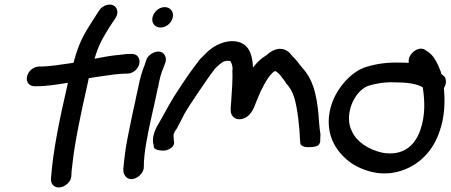

<svg xmlns="http://www.w3.org/2000/svg" viewBox="-20 -740 1964 837"><path d="M131 -364H139C186 -364 231 -372 276 -379L271 -356C241 -227 211 -82 203 30L202 41V42C202 70 225 81 246 76C265 72 290 53 291 27C291 12 292 6 296 -27C306 -121 334 -252 359 -362L367 -399C383 -402 404 -405 425 -408C456 -413 502 -419 526 -419H535C557 -419 581 -436 587 -461C592 -483 581 -505 555 -505H546C537 -505 525 -504 501 -501C467 -498 428 -491 392 -484C410 -543 423 -566 456 -620L484 -662C500 -688 489 -710 473 -717C458 -724 428 -719 412 -694L385 -652C347 -593 325 -556 303 -476C303 -474 301 -470 300 -466C298 -466 295 -466 292 -465C249 -459 196 -450 158 -450H151C126 -450 103 -430 98 -407C92 -382 108 -364 131 -364Z M680 -620C704 -620 727 -639 733 -663C739 -688 723 -709 698 -709C672 -709 650 -687 645 -665C639 -639 656 -620 680 -620ZM568 -291C563 -268 557 -243 552 -217L536 -138C528 -100 520 -35 518 -7L517 -5C518 0 518 1 518 8C519 18 526 28 530 32C556 57 607 24 607 -12C607 -28 607 -35 610 -65C618 -135 637 -216 654 -291C660 -315 663 -337 668 -357L669 -358C674 -390 682 -421 693 -446L700 -465C706 -479 703 -491 699 -498C681 -532 630 -510 618 -480V-479L611 -458C599 -429 589 -394 582 -356C577 -336 573 -314 568 -291Z M993 -435C995 -398 991 -342 988 -300C986 -280 985 -265 986 -255C987 -237 1000 -224 1015 -221C1017 -221 1021 -220 1024 -220C1071 -222 1088 -272 1095 -291C1101 -306 1108 -323 1117 -343C1136 -382 1156 -417 1178 -430C1180 -431 1186 -429 1202 -412L1226 -380L1225 -379C1243 -361 1254 -342 1263 -314C1277 -267 1286 -185 1288 -128L1290 -111C1292 -107 1300 -102 1308 -100C1329 -96 1356 -99 1368 -107C1375 -115 1377 -123 1376 -132L1377 -154V-155C1375 -165 1373 -182 1371 -206C1365 -296 1354 -384 1299 -443C1284 -460 1273 -479 1252 -498C1229 -531 1188 -542 1141 -499C1117 -485 1098 -466 1083 -445C1081 -489 1072 -543 1020 -557C975 -569 932 -549 905 -531C887 -518 870 -501 851 -481C833 -458 807 -423 773 -372C720 -294 709 -266 676 -209C658 -180 642 -148 648 -112L649 -113L651 -97C656 -85 684 -82 701 -84C719 -88 745 -102 738 -126L737 -141C735 -155 737 -160 751 -180L752 -181V-182C761 -199 772 -219 783 -242C798 -271 897 -416 915 -438C928 -452 941 -463 949 -468L951 -470C958 -473 963 -474 969 -475H976C977 -475 980 -474 984 -474C989 -466 994 -454 994 -438Z M1915 -409H1914L1904 -418C1903 -423 1901 -431 1898 -436C1888 -463 1871 -498 1846 -514L1837 -520C1808 -545 1755 -506 1762 -466C1750 -467 1737 -467 1723 -467C1670 -469 1620 -462 1576 -448C1520 -431 1473 -380 1445 -330C1400 -246 1408 -167 1435 -115C1456 -74 1493 -36 1537 -14C1575 5 1632 25 1699 12C1789 -5 1862 -69 1894 -161C1919 -227 1920 -295 1916 -344L1915 -356C1928 -374 1926 -399 1915 -409ZM1586 -366C1617 -376 1660 -383 1701 -381H1702C1756 -381 1795 -375 1822 -360L1823 -359C1831 -306 1836 -240 1812 -172C1786 -99 1732 -60 1648 -74C1586 -88 1536 -121 1515 -166C1507 -181 1504 -194 1502 -209C1495 -281 1541 -351 1586 -366Z"/></svg>

Font: Stray Cat
Style: BlkObl
Weight: 900
Version: Version 1.0